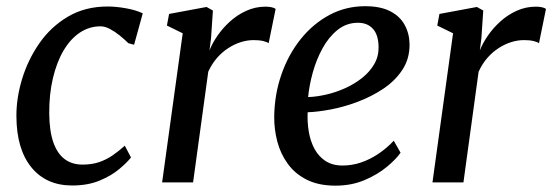

<svg xmlns="http://www.w3.org/2000/svg" viewBox="-20 -589 1783 620"><path d="M213 10Q129 10 81.2 -48.8Q33.5 -107.5 33 -213Q32.5 -271.5 51.2 -333.5Q70 -395.5 106.8 -448.8Q143.5 -502 199 -535Q254.5 -568 327.5 -568Q355 -568 387 -562.2Q419 -556.5 441 -546L413 -444.5L394.5 -449.5Q382 -462 366.5 -474.5Q351 -487 335 -495.5Q319 -504 304.5 -504Q268.5 -504 238 -483.8Q207.5 -463.5 185.2 -425.8Q163 -388 150.8 -336.2Q138.5 -284.5 139 -222Q139.5 -166 152.2 -129.5Q165 -93 188.8 -75.2Q212.5 -57.5 246.5 -57.5Q277 -57.5 300.2 -65.5Q323.5 -73.5 343.5 -87.2Q363.5 -101 383 -118.5L403 -80.5Q390.5 -64.5 365 -43Q339.5 -21.5 301.5 -5.8Q263.5 10 213 10Z M503.5 0 570 -481.5 519 -506.5 526 -544 647 -566.5 667.5 -555 661.5 -466 656.5 -426Q665 -448.5 681.8 -473Q698.5 -497.5 722 -519Q745.5 -540.5 775 -554Q804.5 -567.5 837.5 -567.5Q846.5 -567.5 856 -565.8Q865.5 -564 870 -560L847.5 -449.5Q842 -453.5 829.8 -456.5Q817.5 -459.5 799 -459.5Q779 -459.5 758.5 -453.2Q738 -447 718 -434.2Q698 -421.5 681.2 -402.5Q664.5 -383.5 652.5 -357.5L603.5 0Z M1273.5 -96Q1260 -76 1230.2 -51Q1200.5 -26 1158 -7.8Q1115.5 10.5 1063.5 10.5Q1009 10.5 971 -8.5Q933 -27.5 909.5 -59.8Q886 -92 875.5 -131.8Q865 -171.5 865.5 -213Q866.5 -285 889 -349.2Q911.5 -413.5 951.2 -463Q991 -512.5 1044 -540.8Q1097 -569 1159 -569Q1208 -569 1239.5 -553Q1271 -537 1286.5 -509Q1302 -481 1302.5 -446.5Q1303 -399.5 1279.5 -363.8Q1256 -328 1217.8 -302.5Q1179.5 -277 1135 -260.2Q1090.5 -243.5 1047.8 -235.5Q1005 -227.5 973.5 -226.5Q972 -195 977 -164.5Q982 -134 995.2 -109Q1008.5 -84 1031 -69.2Q1053.5 -54.5 1086 -54.5Q1116.5 -54.5 1145.5 -64.2Q1174.5 -74 1201.5 -92Q1228.5 -110 1251.5 -134.5ZM1136 -515.5Q1099 -515.5 1070.2 -492.5Q1041.5 -469.5 1021.5 -433Q1001.5 -396.5 990 -354.8Q978.5 -313 975 -275.5Q1003 -276.5 1034.2 -283.8Q1065.5 -291 1095.2 -304.5Q1125 -318 1149.5 -337.5Q1174 -357 1188.5 -382Q1203 -407 1202.5 -437.5Q1202 -476.5 1184.2 -496Q1166.5 -515.5 1136 -515.5Z M1376.5 0 1443 -481.5 1392 -506.5 1399 -544 1520 -566.5 1540.5 -555 1534.5 -466 1529.5 -426Q1538 -448.5 1554.8 -473Q1571.5 -497.5 1595 -519Q1618.5 -540.5 1648 -554Q1677.5 -567.5 1710.5 -567.5Q1719.5 -567.5 1729 -565.8Q1738.5 -564 1743 -560L1720.5 -449.5Q1715 -453.5 1702.8 -456.5Q1690.5 -459.5 1672 -459.5Q1652 -459.5 1631.5 -453.2Q1611 -447 1591 -434.2Q1571 -421.5 1554.2 -402.5Q1537.5 -383.5 1525.5 -357.5L1476.5 0Z"/></svg>

Font: Merriweather Light 18pt
Style: Italic
Weight: 400
Italic angle: -7.8°
Version: Version 2.101